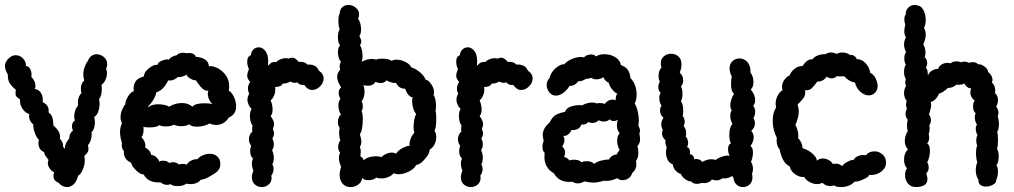

<svg xmlns="http://www.w3.org/2000/svg" viewBox="-23 -759 4116 779"><path d="M321 -109Q321 -89 312.5 -70Q304 -51 294 -46Q288 -23 276 -11.5Q264 0 249 0Q229 0 214 -18Q194 -25 194 -45Q194 -54 197 -61Q190 -61 180.5 -73Q171 -85 171 -98Q171 -104 174 -110Q171 -115 164 -123.5Q157 -132 156 -142Q145 -146 139 -155.5Q133 -165 133 -177Q133 -186 135 -191Q125 -201 118 -220.5Q111 -240 112 -254Q104 -260 99.5 -269Q95 -278 95 -287Q95 -293 96 -296Q81 -300 69 -316.5Q57 -333 58 -356Q47 -363 43.5 -367.5Q40 -372 40 -379L41 -395Q26 -407 17 -420.5Q8 -434 9 -456Q-3 -477 -3 -491Q-3 -508 13 -523Q26 -535 41 -535Q59 -535 71.5 -520.5Q84 -506 82 -491Q93 -491 99 -480Q105 -469 105 -456Q105 -450 104 -447Q121 -430 121 -411Q121 -404 118 -398Q137 -395 145 -379Q153 -363 150 -345Q178 -332 174 -303Q187 -293 190 -281Q193 -269 194 -249Q205 -241 214 -227Q223 -213 220 -196Q235 -181 233 -163Q236 -161 240 -155Q241 -171 246 -180Q251 -189 259 -199Q257 -205 261 -214Q265 -223 273 -230Q269 -237 269 -246Q269 -263 281 -270Q278 -276 278 -287Q278 -298 282 -310Q286 -322 294 -331Q293 -335 293 -343Q293 -367 308 -382Q305 -388 305 -399Q305 -420 319 -433Q315 -444 315 -456Q315 -473 321 -489Q327 -505 334 -512Q338 -525 348 -532Q358 -539 369 -539Q385 -539 398.5 -527.5Q412 -516 412 -499Q412 -489 407 -480Q411 -473 411 -463Q411 -449 405 -435.5Q399 -422 389 -415Q390 -408 390 -395Q390 -372 379 -356Q381 -348 381 -338Q381 -322 376 -307Q371 -292 359 -284Q362 -275 362 -263Q362 -235 348 -222Q349 -219 349 -213Q349 -201 345 -189.5Q341 -178 334 -170Q336 -160 336 -156Q336 -147 332.5 -141.5Q329 -136 324.5 -131.5Q320 -127 319 -126Q321 -116 321 -109Z M935 -328Q935 -294 905 -282Q897 -268 883.5 -260Q870 -252 854 -252Q841 -252 827 -258Q819 -253 805 -249Q791 -245 777 -245Q753 -245 744 -255Q734 -247 712 -247Q696 -247 683 -253Q669 -246 651 -246Q634 -246 623 -251Q613 -242 582 -242Q565 -242 559 -245Q562 -216 551 -202Q570 -183 566 -161Q567 -160 577 -153Q587 -146 591 -130Q602 -130 611.5 -121Q621 -112 623 -103Q627 -107 639 -107Q648 -107 655 -104Q662 -101 663 -97Q670 -101 679 -101Q692 -101 703 -92Q713 -94 718 -94Q728 -94 735 -91Q738 -99 751 -106.5Q764 -114 778 -113Q786 -123 800 -129Q814 -135 828 -135Q855 -135 867 -113Q871 -105 871 -94Q871 -70 849 -56Q844 -53 832 -45.5Q820 -38 810 -34Q800 -30 792 -30Q777 -12 751 -12Q739 -12 733 -14Q721 -4 698 -4Q677 -4 669 -12Q662 -9 655 -9Q641 -9 629 -19Q578 -16 560 -51Q546 -51 528.5 -68.5Q511 -86 509 -99Q486 -108 480 -132Q479 -140 480 -147Q476 -148 473.5 -155.5Q471 -163 471 -171Q471 -177 472 -179Q464 -203 464 -223Q464 -243 472 -259Q466 -270 466 -283Q466 -299 473 -315Q480 -331 486 -336Q484 -341 489 -353.5Q494 -366 502.5 -376.5Q511 -387 520 -389L519 -400Q519 -439 561 -449Q561 -466 581 -482Q601 -498 616 -496Q618 -507 635.5 -513.5Q653 -520 662 -517Q670 -530 694 -535Q703 -545 720 -545Q725 -545 733 -543L742 -544Q754 -544 762.5 -539.5Q771 -535 770 -529Q792 -527 807 -519Q822 -511 825 -490Q838 -493 858 -483.5Q878 -474 892.5 -454.5Q907 -435 907 -409Q907 -403 905 -391Q916 -386 925.5 -367Q935 -348 935 -328ZM807 -340Q829 -340 841 -336Q833 -340 826.5 -353.5Q820 -367 820 -379Q820 -387 823 -391Q809 -390 799.5 -398.5Q790 -407 782.5 -418Q775 -429 771 -434Q766 -431 750.5 -439.5Q735 -448 734 -457Q730 -452 717 -448.5Q704 -445 697 -446Q694 -441 683 -436Q672 -431 660 -433Q650 -414 639 -402Q628 -390 611 -384Q609 -370 598.5 -353Q588 -336 577 -327L581 -326Q595 -336 619 -336Q633 -336 645.5 -333Q658 -330 663 -326Q687 -341 716 -341Q740 -341 758 -326Q768 -340 807 -340Z M1039 0Q1023 0 1011 -10.5Q999 -21 999 -40Q999 -52 1005 -67Q999 -81 999 -96Q999 -108 1004 -116Q998 -120 995 -128Q992 -136 992 -146Q992 -156 996 -168Q987 -179 987 -194Q987 -213 1001 -225Q1000 -228 1000 -235Q1000 -245 1002 -249Q991 -263 991 -289Q991 -307 998 -317Q991 -323 986 -333.5Q981 -344 981 -355Q981 -367 988 -378Q983 -390 983 -399Q983 -414 992 -427Q980 -439 980 -452Q980 -462 987 -479Q980 -493 980 -509Q980 -530 995 -535Q996 -549 1005 -558Q1014 -567 1027 -567Q1042 -567 1053.5 -552.5Q1065 -538 1065 -511Q1065 -500 1064 -493Q1068 -495 1072 -499.5Q1076 -504 1082 -506Q1088 -508 1100 -508Q1102 -513 1113.5 -518Q1125 -523 1136 -523Q1144 -523 1147 -521Q1155 -525 1163 -525Q1175 -525 1189 -508Q1213 -510 1224 -497Q1240 -498 1252 -493Q1264 -488 1271 -472Q1290 -460 1290 -440Q1290 -423 1275.5 -408.5Q1261 -394 1244 -394Q1225 -394 1212 -414Q1201 -414 1195 -416Q1189 -418 1183 -425Q1177 -423 1173 -423Q1164 -423 1154 -428Q1140 -419 1124 -420Q1118 -406 1093 -406Q1094 -403 1094 -396Q1094 -383 1088.5 -370.5Q1083 -358 1075 -352Q1083 -333 1083 -314Q1083 -297 1075 -288Q1078 -284 1081.5 -278Q1085 -272 1087 -267Q1089 -259 1089 -255Q1089 -248 1084 -236Q1089 -224 1089 -218Q1089 -210 1082 -196Q1088 -186 1088 -174Q1088 -160 1081 -150Q1088 -134 1088 -117Q1088 -104 1082 -93Q1087 -83 1087 -73Q1087 -59 1078 -47Q1082 -25 1069.5 -12.5Q1057 0 1039 0Z M1472 -28Q1453 -28 1447 -37Q1444 -20 1430.5 -10Q1417 0 1400 0Q1373 0 1361 -23Q1355 -35 1355 -50Q1355 -63 1361 -83Q1352 -103 1352 -117Q1352 -130 1357 -139Q1349 -150 1349 -163Q1349 -177 1358 -190Q1353 -202 1353 -221Q1353 -230 1355 -240Q1348 -250 1348 -264Q1348 -283 1360 -295Q1350 -311 1350 -331Q1350 -348 1358 -358Q1351 -371 1351 -382Q1351 -396 1361 -404Q1359 -407 1352 -421Q1345 -435 1345 -448Q1345 -463 1357 -476Q1355 -484 1355 -488Q1355 -501 1361 -508Q1355 -513 1351.5 -524Q1348 -535 1348 -547Q1348 -566 1357 -575Q1348 -584 1348 -609Q1348 -629 1355 -640Q1350 -653 1350 -675Q1350 -695 1355 -703Q1356 -721 1366 -730Q1376 -739 1391 -739Q1407 -739 1420.5 -728Q1434 -717 1434 -701Q1434 -691 1430 -683Q1435 -677 1438.5 -665Q1442 -653 1442 -640Q1442 -621 1435 -613Q1437 -609 1440 -602Q1443 -595 1443 -591Q1443 -583 1437 -575Q1442 -570 1445 -557.5Q1448 -545 1448 -532Q1448 -517 1444 -508Q1466 -520 1486 -520Q1496 -520 1503 -517Q1510 -521 1526 -521Q1556 -521 1566 -512Q1574 -517 1585 -517Q1604 -517 1622.5 -507.5Q1641 -498 1645 -486Q1662 -481 1679.5 -467Q1697 -453 1704 -436Q1715 -434 1726.5 -417.5Q1738 -401 1738 -385Q1738 -380 1736 -374Q1746 -360 1746 -329Q1746 -315 1744 -310Q1747 -300 1747 -277Q1747 -241 1740 -228Q1747 -220 1747 -203Q1747 -188 1740 -173.5Q1733 -159 1721 -153Q1719 -140 1714.5 -132Q1710 -124 1701 -114Q1691 -102 1683.5 -97Q1676 -92 1665 -89Q1658 -74 1636 -63Q1614 -52 1594 -52Q1586 -52 1574 -56Q1567 -47 1553 -41Q1539 -35 1524 -35Q1511 -35 1503 -39Q1500 -34 1491 -31Q1482 -28 1472 -28ZM1503 -125Q1518 -125 1525 -121Q1528 -127 1541.5 -133.5Q1555 -140 1567 -140Q1576 -140 1584 -135Q1590 -147 1608 -157Q1626 -167 1639 -168Q1637 -179 1642.5 -194.5Q1648 -210 1658 -220Q1655 -229 1655 -243Q1655 -259 1658 -274.5Q1661 -290 1666 -296Q1658 -304 1653.5 -319.5Q1649 -335 1649 -349Q1649 -356 1651 -364Q1632 -367 1621 -399Q1595 -399 1584 -423Q1577 -421 1565 -424.5Q1553 -428 1545 -433Q1537 -422 1521 -422Q1512 -422 1500 -427Q1492 -411 1468 -411Q1463 -411 1451 -413Q1456 -404 1456 -387Q1456 -374 1452.5 -363.5Q1449 -353 1444 -348Q1449 -341 1449 -328Q1449 -316 1444 -308Q1449 -298 1449 -275Q1449 -256 1446 -238.5Q1443 -221 1437 -215Q1443 -195 1443 -184Q1443 -173 1437 -162Q1441 -154 1441 -142Q1441 -138 1439 -126Q1440 -125 1444 -122Q1448 -119 1453 -109Q1461 -117 1474.5 -121Q1488 -125 1503 -125Z M1887 0Q1871 0 1859 -10.5Q1847 -21 1847 -40Q1847 -52 1853 -67Q1847 -81 1847 -96Q1847 -108 1852 -116Q1846 -120 1843 -128Q1840 -136 1840 -146Q1840 -156 1844 -168Q1835 -179 1835 -194Q1835 -213 1849 -225Q1848 -228 1848 -235Q1848 -245 1850 -249Q1839 -263 1839 -289Q1839 -307 1846 -317Q1839 -323 1834 -333.5Q1829 -344 1829 -355Q1829 -367 1836 -378Q1831 -390 1831 -399Q1831 -414 1840 -427Q1828 -439 1828 -452Q1828 -462 1835 -479Q1828 -493 1828 -509Q1828 -530 1843 -535Q1844 -549 1853 -558Q1862 -567 1875 -567Q1890 -567 1901.5 -552.5Q1913 -538 1913 -511Q1913 -500 1912 -493Q1916 -495 1920 -499.5Q1924 -504 1930 -506Q1936 -508 1948 -508Q1950 -513 1961.5 -518Q1973 -523 1984 -523Q1992 -523 1995 -521Q2003 -525 2011 -525Q2023 -525 2037 -508Q2061 -510 2072 -497Q2088 -498 2100 -493Q2112 -488 2119 -472Q2138 -460 2138 -440Q2138 -423 2123.5 -408.5Q2109 -394 2092 -394Q2073 -394 2060 -414Q2049 -414 2043 -416Q2037 -418 2031 -425Q2025 -423 2021 -423Q2012 -423 2002 -428Q1988 -419 1972 -420Q1966 -406 1941 -406Q1942 -403 1942 -396Q1942 -383 1936.5 -370.5Q1931 -358 1923 -352Q1931 -333 1931 -314Q1931 -297 1923 -288Q1926 -284 1929.5 -278Q1933 -272 1935 -267Q1937 -259 1937 -255Q1937 -248 1932 -236Q1937 -224 1937 -218Q1937 -210 1930 -196Q1936 -186 1936 -174Q1936 -160 1929 -150Q1936 -134 1936 -117Q1936 -104 1930 -93Q1935 -83 1935 -73Q1935 -59 1926 -47Q1930 -25 1917.5 -12.5Q1905 0 1887 0Z M2195 -413Q2195 -431 2207 -443Q2210 -458 2221 -471.5Q2232 -485 2245.5 -492.5Q2259 -500 2267 -498Q2274 -509 2295 -518.5Q2316 -528 2334 -528Q2338 -528 2346 -526Q2357 -538 2375 -538Q2389 -538 2395 -530Q2408 -539 2429 -539Q2454 -539 2473.5 -527Q2493 -515 2496 -495Q2514 -489 2523.5 -476.5Q2533 -464 2535 -442Q2548 -429 2554 -411.5Q2560 -394 2560 -376Q2560 -353 2552 -339Q2559 -329 2564 -309Q2569 -289 2569 -270Q2569 -262 2567 -250Q2574 -235 2574 -230Q2574 -227 2571 -216Q2572 -212 2573 -206.5Q2574 -201 2574 -193Q2574 -178 2563 -166Q2567 -155 2567 -139Q2567 -118 2557 -105Q2559 -101 2559 -92Q2559 -71 2542 -57Q2538 -43 2527 -35.5Q2516 -28 2503 -28Q2490 -28 2482 -36Q2456 -25 2440 -25Q2432 -25 2428 -26Q2402 -18 2384 -18Q2371 -18 2348 -23Q2334 -15 2321 -15Q2309 -15 2299 -22Q2294 -21 2284 -21Q2245 -21 2224 -56Q2186 -78 2186 -122Q2186 -133 2187 -139Q2178 -145 2178 -164Q2178 -177 2183 -187Q2179 -205 2179 -210Q2179 -239 2207 -262Q2218 -285 2232.5 -293Q2247 -301 2269 -305Q2275 -322 2297 -328Q2319 -334 2340 -332Q2346 -336 2357 -339.5Q2368 -343 2379 -343Q2391 -343 2400 -339Q2402 -341 2410 -341Q2416 -341 2422 -340Q2428 -339 2430 -337Q2444 -355 2463 -355Q2469 -355 2475 -352V-355Q2475 -372 2482 -379Q2472 -382 2460.5 -396.5Q2449 -411 2447 -423Q2431 -430 2425 -446Q2413 -437 2397 -437Q2386 -437 2376 -443Q2359 -438 2354 -439Q2340 -429 2323 -429Q2308 -409 2288 -411Q2279 -395 2263.5 -383Q2248 -371 2232 -371Q2214 -371 2203 -388Q2195 -401 2195 -413ZM2270 -142Q2270 -134 2266 -122Q2270 -122 2277.5 -117.5Q2285 -113 2286 -108Q2294 -111 2306 -111Q2328 -111 2335 -101Q2346 -105 2358 -105Q2377 -105 2388 -94Q2396 -102 2414.5 -107Q2433 -112 2448 -112Q2457 -130 2480 -133Q2482 -140 2491 -151Q2487 -157 2484 -167Q2481 -177 2481 -187Q2481 -208 2491 -218Q2480 -232 2480 -251Q2480 -264 2484 -273Q2476 -268 2466 -268Q2457 -268 2451 -275Q2442 -266 2426 -266Q2416 -266 2406 -271Q2395 -260 2379 -260Q2374 -260 2364 -264Q2349 -249 2337 -255Q2331 -241 2321.5 -236Q2312 -231 2295 -231Q2291 -220 2281.5 -213Q2272 -206 2262 -208Q2267 -201 2267 -192Q2267 -177 2258 -165Q2270 -153 2270 -142Z M2804 -13Q2790 -13 2781 -23Q2770 -22 2756.5 -32.5Q2743 -43 2740 -53Q2728 -56 2718.5 -66.5Q2709 -77 2706 -93Q2694 -96 2686.5 -109.5Q2679 -123 2679 -141Q2679 -152 2682 -162Q2675 -173 2677 -190Q2663 -202 2663 -218Q2663 -226 2666 -233Q2660 -242 2660 -254Q2660 -269 2669 -281Q2655 -293 2655 -311Q2655 -322 2661 -330Q2652 -343 2652 -361Q2652 -375 2658 -382Q2648 -390 2648 -406Q2648 -416 2654 -428Q2649 -436 2649 -451Q2649 -473 2661 -485Q2658 -494 2658 -502Q2658 -520 2670.5 -530.5Q2683 -541 2700 -541Q2717 -541 2729.5 -530Q2742 -519 2742 -498Q2742 -482 2735 -464Q2749 -452 2749 -433Q2749 -419 2740 -408Q2746 -397 2746 -379Q2746 -360 2740 -348Q2749 -336 2749 -311Q2749 -294 2747 -288Q2755 -279 2755 -265Q2755 -257 2751 -247Q2761 -236 2761 -217Q2761 -211 2759 -205Q2763 -202 2766 -194.5Q2769 -187 2769 -179Q2769 -169 2764 -162Q2772 -161 2775 -151.5Q2778 -142 2776 -133H2777Q2784 -133 2789.5 -125.5Q2795 -118 2793 -112Q2796 -114 2802 -114Q2810 -114 2816.5 -110.5Q2823 -107 2826 -102Q2846 -113 2864 -113Q2873 -113 2880 -110Q2889 -117 2903.5 -122.5Q2918 -128 2929 -128Q2934 -128 2938 -126Q2931 -137 2931 -154Q2931 -173 2943 -178Q2936 -186 2936 -212Q2936 -243 2949 -256Q2940 -271 2940 -289Q2940 -305 2946 -311Q2940 -319 2940 -331Q2940 -343 2944.5 -356.5Q2949 -370 2956 -378Q2943 -387 2943 -417Q2943 -436 2946 -448Q2937 -468 2937 -482Q2937 -500 2949 -511Q2961 -522 2977 -522Q2996 -522 3009.5 -507Q3023 -492 3022 -464Q3027 -459 3030.5 -448.5Q3034 -438 3034 -427Q3034 -405 3023 -396Q3041 -374 3041 -353Q3041 -339 3033 -330Q3041 -319 3041 -306Q3041 -293 3034 -279Q3040 -270 3040 -259Q3040 -241 3025 -228Q3035 -217 3035 -202Q3035 -186 3022 -166Q3032 -160 3032 -141Q3032 -122 3024 -102Q3032 -91 3032 -73Q3032 -62 3028 -55Q3030 -45 3030 -40Q3030 -21 3018.5 -10.5Q3007 0 2991 0Q2977 0 2966 -9.5Q2955 -19 2953 -37Q2952 -38 2950.5 -40.5Q2949 -43 2948 -45Q2931 -35 2917 -35Q2912 -35 2909 -36Q2896 -27 2884 -27Q2874 -27 2865 -31Q2861 -24 2852.5 -20Q2844 -16 2834 -16Q2828 -16 2825 -17Q2814 -13 2804 -13Z M3389 0Q3369 0 3361 -7Q3354 -4 3346 -4Q3327 -4 3314 -17Q3302 -12 3293 -12Q3277 -12 3261.5 -20.5Q3246 -29 3240 -41Q3221 -39 3202.5 -52.5Q3184 -66 3181 -84Q3151 -97 3140 -154Q3134 -159 3131 -169Q3128 -179 3128 -189Q3128 -196 3129 -199Q3112 -233 3112 -269Q3112 -302 3126 -323Q3124 -333 3124 -338Q3124 -355 3132 -370.5Q3140 -386 3152 -393Q3150 -398 3150 -407Q3150 -423 3160.5 -436.5Q3171 -450 3181 -453Q3185 -467 3200.5 -479.5Q3216 -492 3233 -491Q3253 -521 3273 -518Q3282 -530 3297.5 -535Q3313 -540 3326 -539Q3336 -546 3348 -546Q3360 -546 3372 -540Q3380 -546 3394 -546Q3404 -546 3413 -543Q3422 -540 3425 -536Q3433 -538 3442 -532.5Q3451 -527 3453 -519Q3470 -519 3482.5 -508.5Q3495 -498 3501.5 -484.5Q3508 -471 3507 -464Q3524 -456 3531 -438Q3538 -422 3538 -410Q3538 -390 3523 -379Q3513 -372 3502 -372Q3484 -372 3467.5 -387Q3451 -402 3446 -424Q3433 -426 3421 -433.5Q3409 -441 3402 -450Q3399 -449 3387 -449Q3376 -449 3372 -450Q3363 -441 3352 -441Q3341 -441 3331 -448Q3318 -428 3293 -428Q3280 -410 3270 -400.5Q3260 -391 3243 -393Q3244 -390 3244 -384Q3244 -372 3238 -363Q3232 -354 3224.5 -346.5Q3217 -339 3213 -335Q3218 -320 3218 -307Q3218 -284 3204 -252Q3209 -245 3212.5 -232.5Q3216 -220 3216 -208Q3216 -201 3215 -198Q3222 -193 3227.5 -181Q3233 -169 3233 -158Q3258 -150 3274.5 -135Q3291 -120 3291 -107Q3302 -116 3315 -116Q3327 -116 3338.5 -110Q3350 -104 3356 -94Q3361 -95 3368 -95Q3383 -95 3394 -85Q3398 -93 3414 -102Q3430 -111 3440 -110Q3446 -120 3456.5 -125Q3467 -130 3479 -130Q3487 -130 3490 -129Q3503 -145 3525 -145Q3544 -145 3558 -132Q3572 -119 3572 -100Q3572 -78 3553.5 -63.5Q3535 -49 3512 -49Q3503 -49 3499 -50Q3507 -48 3497.5 -41Q3488 -34 3471 -27.5Q3454 -21 3444 -22Q3435 -11 3420 -5.5Q3405 0 3389 0Z M3740 -33Q3740 -16 3727.5 -8Q3715 0 3694 0Q3672 0 3660.5 -14.5Q3649 -29 3649 -49Q3649 -66 3657 -76Q3645 -88 3645 -112Q3645 -138 3661 -153Q3648 -166 3648 -187Q3648 -208 3660 -227Q3657 -236 3657 -248Q3657 -263 3660 -273Q3651 -284 3651 -297Q3651 -309 3657 -318Q3653 -325 3653 -334Q3653 -342 3656 -349Q3645 -363 3645 -382Q3645 -397 3653 -410Q3650 -418 3650 -426Q3650 -431 3652 -439Q3645 -449 3645 -468Q3645 -486 3652 -496Q3646 -508 3646 -523Q3646 -537 3653 -548Q3645 -564 3645 -578Q3645 -595 3653 -608Q3646 -616 3646 -632Q3646 -644 3650 -658Q3646 -672 3646 -681Q3646 -693 3652 -700Q3651 -717 3662 -728Q3673 -739 3689 -739Q3697 -739 3709 -734Q3720 -728 3726.5 -712Q3733 -696 3733 -678Q3733 -660 3726 -646Q3733 -633 3733 -618Q3733 -601 3723 -579Q3732 -563 3732 -545Q3732 -534 3728 -527Q3739 -519 3739 -503Q3739 -494 3733 -483Q3739 -481 3740.5 -468Q3742 -455 3742 -453Q3747 -466 3760 -473.5Q3773 -481 3783 -479Q3787 -491 3798 -497.5Q3809 -504 3821 -504Q3826 -504 3834 -502Q3842 -510 3858 -510Q3869 -510 3876 -506Q3881 -509 3889 -509Q3899 -509 3909 -504Q3917 -507 3924 -507Q3937 -507 3946 -498Q3955 -500 3970 -490Q3985 -480 3986 -467Q4004 -452 4004 -435Q4004 -429 4001 -424Q4007 -420 4011 -411Q4015 -402 4015 -392Q4015 -385 4014 -381Q4026 -372 4026 -353Q4026 -339 4019 -327Q4028 -313 4028 -301Q4028 -294 4025 -286Q4030 -273 4030 -256Q4030 -236 4023 -223Q4026 -216 4026 -193Q4026 -164 4022 -155Q4029 -145 4029 -124Q4029 -100 4020 -89Q4026 -80 4026 -63Q4026 -43 4019 -29Q4020 -18 4006.5 -10Q3993 -2 3977 -2Q3963 -2 3954.5 -9Q3946 -16 3947 -29Q3936 -46 3936 -67Q3936 -85 3942 -101Q3937 -116 3937 -137Q3937 -159 3942 -169Q3938 -175 3938 -188Q3938 -203 3943 -211Q3936 -222 3936 -237Q3936 -248 3941 -253Q3932 -267 3932 -283Q3932 -294 3936 -299Q3925 -307 3925 -327Q3925 -343 3932 -350Q3914 -365 3914 -383Q3914 -393 3918 -401Q3911 -399 3902 -405.5Q3893 -412 3890 -420Q3880 -415 3865 -415Q3859 -415 3857 -416Q3853 -410 3841.5 -405.5Q3830 -401 3824 -403Q3816 -395 3804 -387Q3792 -379 3787 -380Q3785 -371 3774 -358.5Q3763 -346 3753 -346Q3755 -338 3755 -333Q3755 -320 3746 -295Q3754 -284 3754 -272Q3754 -261 3747 -249Q3749 -245 3749 -236Q3749 -227 3745 -215Q3747 -208 3747 -199Q3747 -189 3739 -176Q3750 -171 3750 -147Q3750 -135 3747 -122Q3744 -109 3739 -101Q3745 -91 3745 -78Q3745 -65 3735 -56Q3740 -41 3740 -33Z"/></svg>

Font: Pangolin
Style: Regular
Weight: 400
Designer: Kevin Burke
Foundry: Google, Inc.
Version: Version 1.101